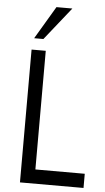

<svg xmlns="http://www.w3.org/2000/svg" viewBox="-64 -1040 590 1080"><g transform="rotate(5 230.5 -500.0)"><path d="M299.8 -1000 152.3 -814.9H100.1L210 -1000ZM171.4 -80.1H450.2V0H91.3V-750H171.4Z"/></g></svg>

Font: Now
Style: Regular
Weight: 400
Designer: Alfredo Marco Pradil
Foundry: Alfredo Marco Pradil
Version: Version 1.002;PS 001.002;hotconv 1.0.88;makeotf.lib2.5.64775